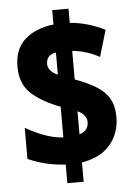

<svg xmlns="http://www.w3.org/2000/svg" viewBox="-56 -802 633 903"><g transform="rotate(-5 260.0 -350.5)"><path d="M225 -30Q130 -35 48 -72V-219Q88 -195 135.5 -177.5Q183 -160 225 -158V-303Q137 -336 88 -381.5Q39 -427 39 -508Q39 -592 90.5 -637Q142 -682 225 -691V-759H302V-692Q345 -689 387 -676.5Q429 -664 467 -645L430 -520Q400 -537 366.5 -547Q333 -557 302 -560V-425Q362 -403 402 -378.5Q442 -354 462 -319Q482 -284 482 -232Q482 -156 436.5 -102Q391 -48 302 -33V58H225ZM225 -559Q199 -554 189 -541Q179 -528 179 -508Q179 -475 225 -454ZM302 -166Q325 -173 335 -187Q345 -201 345 -220Q345 -254 302 -275Z"/></g></svg>

Font: Noto Sans Gurmukhi UI Condensed Black
Style: Regular
Weight: 900
Width: 3
Designer: Jelle Bosma - Monotype Design Team
Foundry: Monotype Imaging Inc.
Version: Version 2.004; ttfautohint (v1.8.4.7-5d5b)